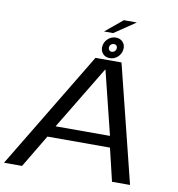

<svg xmlns="http://www.w3.org/2000/svg" viewBox="-110 -1002 1013 1090"><g transform="rotate(10 396.0 -457.5)"><path d="M-14 0 394 -676.5H544L712.5 0H608.5L563.5 -189H203L90 0ZM238.5 -254.5H552L461.5 -620.5H459.5ZM473.5 -689Q448 -689 432.8 -706.5Q417.5 -724 421 -750Q424.5 -775 443.8 -792.5Q463 -810 489 -810Q514.5 -810 529.8 -792.5Q545 -775 541.5 -750Q538 -724 518.8 -706.5Q499.5 -689 473.5 -689ZM478.5 -726.5Q488 -726.5 495.2 -733.2Q502.5 -740 503.5 -750Q504.5 -759.5 498.8 -765.8Q493 -772 484 -772Q474.5 -772 467.2 -765.8Q460 -759.5 459 -750Q458 -740 463.8 -733.2Q469.5 -726.5 478.5 -726.5ZM416 -832.5 515.5 -915H590.5L468.5 -832.5Z"/></g></svg>

Font: Anybody ExtraExpanded Regular
Style: Italic
Weight: 400
Width: 8
Italic angle: -10°
Designer: Tyler Finck
Foundry: Etcetera Type Company
Version: Version 1.010; ttfautohint (v1.8.3) -l 8 -r 50 -G 200 -x 14 